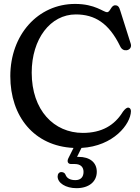

<svg xmlns="http://www.w3.org/2000/svg" viewBox="-20 -736 712 978"><path d="M635.5 -187.5C627 -189.5 618 -182.5 606.5 -167.5C563.5 -97 497.5 -59 402 -59C255 -59 141.5 -174 141.5 -366C141.5 -538 237 -662.5 366 -662.5C462.5 -662.5 534.5 -618.5 592 -500.5C599 -485 611 -478.5 624 -480C641 -481.5 651.5 -496 646 -513L592.5 -682C587 -701 581 -709 566.5 -709C545 -709 542 -674 525.5 -674C506 -674 465.5 -716 362.5 -716C173.5 -716 32.5 -559 32.5 -348C32.5 -142 154.5 8 354.5 17.5L328 70.5C320.5 86 325 99.5 342.5 99.5H361C390.5 99.5 405.5 115 405.5 139.5C405.5 166.5 390.5 181.5 364 181.5C341.5 181.5 321 174.5 313.5 153.5C310.5 145 302 140.5 292 140.5C281.5 140.5 273.5 149.5 273.5 163C273.5 196 314.5 222.5 369.5 222.5C433.5 222.5 473 189 473 139C473 91 437 63 380 63H372.5L395 17.5C558.5 8.5 645.5 -104 647 -169.5C647 -179 642.5 -186 635.5 -187.5Z"/></svg>

Font: dr Title
Style: Regular
Weight: 400
Version: Version 1.000;hotconv 1.0.109;makeotfexe 2.5.65596